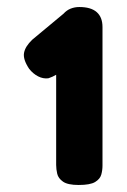

<svg xmlns="http://www.w3.org/2000/svg" viewBox="-20 -718 362 547"><path d="M204 -191Q173 -191 159.5 -200.5Q146 -210 143 -223Q140 -236 140 -248V-505Q135 -502 129.5 -499.5Q124 -497 118 -495Q103 -493 88.5 -500.5Q74 -508 63 -522Q45 -549 48.5 -567.5Q52 -586 72 -605L161 -679Q170 -689 181.5 -693.5Q193 -698 206 -698Q239 -698 255.5 -683.5Q272 -669 272 -641V-246Q272 -233 268.5 -220.5Q265 -208 251 -199.5Q237 -191 204 -191Z"/></svg>

Font: Fredoka Condensed SemiBold
Style: Regular
Weight: 600
Width: 3
Designer: Ben Nathan
Foundry: Milena B. Brandão, Ben Nathan
Version: Version 2.001